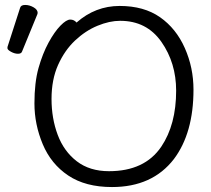

<svg xmlns="http://www.w3.org/2000/svg" viewBox="-20 -737 851 775"><path d="M289 -646Q365 -713 463 -713Q561 -713 626 -667.5Q691 -622 726 -543Q761 -464 761 -375Q761 -200 682 -95Q595 18 432 18Q325 18 255.5 -28.5Q186 -75 152.5 -155Q119 -235 119 -319.5Q119 -404 135.5 -462.5Q152 -521 176 -565Q200 -609 224 -633.5Q248 -658 263.5 -658Q279 -658 289 -646ZM420 -46Q564 -46 631 -145Q691 -234 691 -371Q691 -483 631.5 -568Q572 -653 465 -653Q422 -653 373.5 -633Q325 -613 283 -573.5Q241 -534 214.5 -475Q188 -416 188 -337.5Q188 -259 213 -192.5Q238 -126 290 -86Q342 -46 420 -46ZM61 -705Q64 -717 81.5 -717Q99 -717 115.5 -707.5Q132 -698 132 -685Q132 -682 131 -680L69 -529Q66 -520 52.5 -520Q39 -520 24.5 -528Q10 -536 10 -542.5Q10 -549 11 -550Z"/></svg>

Font: QiushuiShotai
Style: Regular
Weight: 600
Designer: Fontworks Inc.
Foundry: Fontworks Inc.
Version: Version 1.250